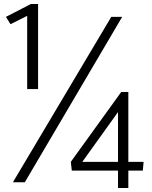

<svg xmlns="http://www.w3.org/2000/svg" viewBox="-20 -785 764 968"><path d="M172 -336V-765H136L10 -700L33 -663L117 -705V-336ZM704 31H627V-321H591L337 31L342 75H575V163H627V75H700ZM575 -220V31H395ZM541 -700 45 134H105L596 -700Z"/></svg>

Font: Catamaran Light
Style: Regular
Weight: 300
Designer: Pria Ravichandran
Version: Version 2.000